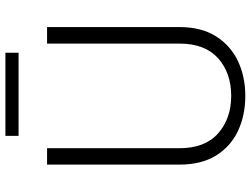

<svg xmlns="http://www.w3.org/2000/svg" viewBox="-127 -775 912 698"><g transform="rotate(-90 329.0 -426.0)"><path d="M519.5 -710.9H579.6V-229.5Q579.6 -149.9 545.9 -96.7Q512.2 -43.5 455.6 -16.8Q398.9 9.8 329.6 9.8Q258.8 9.8 202.1 -16.8Q145.5 -43.5 112.5 -96.7Q79.6 -149.9 79.6 -229.5V-710.9H139.2V-229.5Q139.2 -136.7 193.1 -89.1Q247.1 -41.5 329.6 -41.5Q412.6 -41.5 466.1 -89.1Q519.5 -136.7 519.5 -229.5ZM486.3 -862.3V-814.5H184.1V-862.3Z"/></g></svg>

Font: Vazirmatn UI FD ExtraLight
Style: Regular
Weight: 200
Designer: Saber Rastikerdar
Foundry: Saber Rastikerdar
Version: Version 33.003